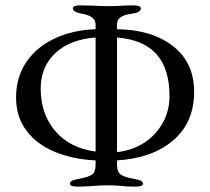

<svg xmlns="http://www.w3.org/2000/svg" viewBox="-20 -692 785 717"><path d="M241 -6Q241 -13 249 -17Q257 -21 274 -24Q312 -31 324.5 -40.5Q337 -50 337 -76V-93Q252 -97 184.5 -125Q117 -153 78.5 -204.5Q40 -256 40 -328Q40 -404 78.5 -460.5Q117 -517 184.5 -548.5Q252 -580 337 -583V-601Q337 -616 325 -626Q313 -636 285 -641Q252 -647 252 -661Q252 -672 281 -672L328 -671Q358 -669 383 -669Q408 -669 440 -671L477 -672Q506 -672 506 -661Q506 -645 473 -641Q442 -637 429.5 -627Q417 -617 417 -601V-583Q548 -581 626.5 -519.5Q705 -458 705 -349Q705 -235 627 -168Q549 -101 417 -93V-76Q417 -51 430.5 -40.5Q444 -30 481 -24Q498 -21 506 -17Q514 -13 514 -6Q514 5 485 5Q450 5 429 2Q405 0 383 0Q349 0 322 3Q288 5 270 5Q241 5 241 -6ZM337 -552Q242 -545 187 -494Q132 -443 132 -361Q132 -267 186 -203Q240 -139 337 -126ZM613 -333Q613 -435 564.5 -489.5Q516 -544 417 -552V-124Q474 -130 518.5 -159Q563 -188 588 -233.5Q613 -279 613 -333Z"/></svg>

Font: EB Garamond
Style: Regular
Weight: 400
Designer: Georg Duffner and Octavio Pardo
Foundry: Georg Duffner
Version: Version 1.000; ttfautohint (v1.6)